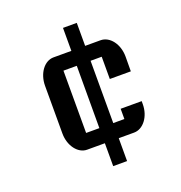

<svg xmlns="http://www.w3.org/2000/svg" viewBox="-136 -805 939 997"><g transform="rotate(-20 333.5 -306.0)"><path d="M130.4 -173.3C130.4 -105.5 171.9 -50.3 222.2 -50.3H320.3V76.2H397V-50.3H481.9C532.7 -50.3 574.7 -105.5 574.7 -173.3V-190.4H458.5V-133.8H397V-478H458.5V-355H574.7L575.2 -436.5C575.2 -505.9 533.2 -560.5 481.9 -560.5H397V-687.5H320.8V-560.5H222.2C171.9 -560.5 130.4 -505.9 130.4 -436.5ZM247.1 -133.8V-478H320.8C320.8 -358.4 320.3 -252.9 320.3 -133.8Z"/></g></svg>

Font: Atomic Age
Style: Regular
Weight: 400
Designer: James Grieshaber
Foundry: James Grieshaber
Version: Version 1.002